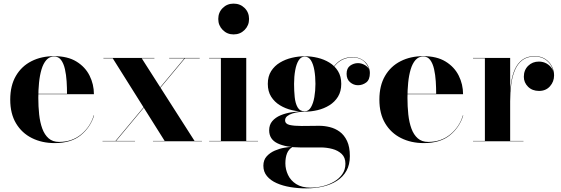

<svg xmlns="http://www.w3.org/2000/svg" viewBox="-20 -780 3097 1060"><path d="M282 10Q211.5 10 156 -17.8Q100.5 -45.5 68.5 -99Q36.5 -152.5 36.5 -230Q36.5 -307.5 67.8 -361Q99 -414.5 153.8 -442.2Q208.5 -470 279 -470Q353.5 -470 402 -440.2Q450.5 -410.5 474.5 -362.5Q498.5 -314.5 498.5 -260H103.5V-262H350Q350 -295.5 347.8 -331.2Q345.5 -367 338.5 -398.2Q331.5 -429.5 317.2 -448.8Q303 -468 279 -468Q253 -468 236 -448.8Q219 -429.5 209.2 -396.8Q199.5 -364 195.5 -323.5Q191.5 -283 191.5 -240Q191.5 -192 196.2 -148Q201 -104 213.5 -70Q226 -36 248.5 -16.2Q271 3.5 306 3.5Q378 3.5 428.5 -38.5Q479 -80.5 497.5 -143H499.5Q480 -78 426.5 -34Q373 10 282 10Z M824.5 0V-2H889L602.5 -458H551V-460H832.5V-458H762.5L1054 -2H1095V0ZM546 0V-2H618L998 -458H914V-460H1082.5V-458H1001L621 -2H725.5V0Z M1269.5 -590Q1234 -590 1209.5 -614.8Q1185 -639.5 1185 -675Q1185 -711.5 1209.5 -735.8Q1234 -760 1269.5 -760Q1306 -760 1330.5 -735.8Q1355 -711.5 1355 -675Q1355 -639.5 1330.5 -614.8Q1306 -590 1269.5 -590ZM1339.5 -460V-2H1404.5V0H1134.5V-2H1199.5V-458H1134.5V-460Z M1670.5 260Q1625.5 260 1583.2 253Q1541 246 1507.2 231Q1473.5 216 1453.8 192.2Q1434 168.5 1434 135Q1434 103.5 1452.2 83.2Q1470.5 63 1497.2 51.5Q1524 40 1550.5 35.5Q1577 31 1594 31H1595.5Q1573.5 44 1564.5 67Q1555.5 90 1555.5 122Q1555.5 154.5 1570 185.5Q1584.5 216.5 1615.2 236.2Q1646 256 1695 256Q1729 256 1762.8 247.5Q1796.5 239 1824.8 222.5Q1853 206 1870 181.2Q1887 156.5 1887 124Q1887 89.5 1866.5 70Q1846 50.5 1814.5 42.2Q1783 34 1750.5 34Q1740 34 1717 34Q1694 34 1671 34Q1648 34 1637 34Q1560.5 34 1513.2 11.8Q1466 -10.5 1466 -60.5Q1466 -91 1483.2 -111.2Q1500.5 -131.5 1529 -143.5Q1557.5 -155.5 1592.2 -160.5Q1627 -165.5 1662.5 -165.5V-163.5Q1648.5 -163.5 1630 -161.2Q1611.5 -159 1594.2 -153.5Q1577 -148 1565.5 -138.8Q1554 -129.5 1554 -116Q1554 -96 1579 -90.2Q1604 -84.5 1645 -84.5Q1662.5 -84.5 1679.8 -84.8Q1697 -85 1713.2 -85.2Q1729.5 -85.5 1743.5 -85.5Q1771.5 -85.5 1801 -78.2Q1830.5 -71 1855.5 -52.8Q1880.5 -34.5 1896 -1.8Q1911.5 31 1911.5 82Q1911.5 129 1892.8 162.8Q1874 196.5 1840.5 218Q1807 239.5 1763.5 249.8Q1720 260 1670.5 260ZM1662.5 -163.5Q1627.5 -163.5 1591.5 -172Q1555.5 -180.5 1525.5 -198.8Q1495.5 -217 1477 -246.2Q1458.5 -275.5 1458.5 -317Q1458.5 -358.5 1477 -387.5Q1495.5 -416.5 1525.5 -434.5Q1555.5 -452.5 1591.5 -461Q1627.5 -469.5 1662.5 -469.5Q1698 -469.5 1733.5 -461Q1769 -452.5 1798.5 -434.5Q1828 -416.5 1846 -387.5Q1864 -358.5 1864 -317Q1864 -275.5 1846 -246.2Q1828 -217 1798.5 -198.8Q1769 -180.5 1733.5 -172Q1698 -163.5 1662.5 -163.5ZM1662.5 -165.5Q1683.5 -165.5 1696.5 -187.5Q1709.5 -209.5 1715.5 -244Q1721.5 -278.5 1721.5 -317Q1721.5 -357.5 1715.5 -392Q1709.5 -426.5 1696.5 -447Q1683.5 -467.5 1662.5 -467.5Q1642 -467.5 1629 -447Q1616 -426.5 1609.8 -392Q1603.5 -357.5 1603.5 -317Q1603.5 -278.5 1607 -244Q1610.5 -209.5 1623 -187.5Q1635.5 -165.5 1662.5 -165.5ZM1956.5 -309.5Q1932 -309.5 1912.8 -326Q1893.5 -342.5 1893.5 -372.5Q1893.5 -403.5 1913.2 -417.5Q1933 -431.5 1956.5 -431.5Q1978.5 -431.5 1999.8 -417.5Q2021 -403.5 2021 -377H2020Q2020 -409 1995 -436Q1970 -463 1923.5 -463Q1901 -463 1875.5 -452.5Q1850 -442 1829.2 -417.5Q1808.5 -393 1798.5 -350.5L1797 -351Q1807 -395 1828.5 -420Q1850 -445 1875.5 -455Q1901 -465 1923.5 -465Q1955.5 -465 1977.5 -452Q1999.5 -439 2010.8 -418.8Q2022 -398.5 2022 -377Q2022 -339.5 2001.5 -324.5Q1981 -309.5 1956.5 -309.5Z M2320 10Q2249.5 10 2194 -17.8Q2138.5 -45.5 2106.5 -99Q2074.5 -152.5 2074.5 -230Q2074.5 -307.5 2105.8 -361Q2137 -414.5 2191.8 -442.2Q2246.5 -470 2317 -470Q2391.5 -470 2440 -440.2Q2488.5 -410.5 2512.5 -362.5Q2536.5 -314.5 2536.5 -260H2141.5V-262H2388Q2388 -295.5 2385.8 -331.2Q2383.5 -367 2376.5 -398.2Q2369.5 -429.5 2355.2 -448.8Q2341 -468 2317 -468Q2291 -468 2274 -448.8Q2257 -429.5 2247.2 -396.8Q2237.5 -364 2233.5 -323.5Q2229.5 -283 2229.5 -240Q2229.5 -192 2234.2 -148Q2239 -104 2251.5 -70Q2264 -36 2286.5 -16.2Q2309 3.5 2344 3.5Q2416 3.5 2466.5 -38.5Q2517 -80.5 2535.5 -143H2537.5Q2518 -78 2464.5 -34Q2411 10 2320 10Z M2794.5 -220.5Q2794.5 -272.5 2800.8 -317.5Q2807 -362.5 2822.2 -396.8Q2837.5 -431 2864 -450.5Q2890.5 -470 2931.5 -470Q2965.5 -470 2989.5 -454.8Q3013.5 -439.5 3026.2 -415.2Q3039 -391 3039 -364Q3039 -329 3016.2 -303.5Q2993.5 -278 2956 -278Q2918.5 -278 2895.2 -301.2Q2872 -324.5 2872 -356Q2872 -393 2895.8 -416.5Q2919.5 -440 2955 -440Q2979 -440 2998 -429Q3017 -418 3027.8 -400.8Q3038.5 -383.5 3038.5 -364H3037Q3037 -390 3024.5 -414Q3012 -438 2988.5 -453Q2965 -468 2931.5 -468Q2891 -468 2864.8 -448.5Q2838.5 -429 2823.5 -394.5Q2808.5 -360 2802.5 -315.2Q2796.5 -270.5 2796.5 -220.5ZM2796.5 -460V-2H2870V0H2591.5V-2H2657V-458H2591.5V-460Z"/></svg>

Font: Bodoni Moda 96pt
Style: Bold
Weight: 700
Version: Version 2.005